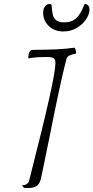

<svg xmlns="http://www.w3.org/2000/svg" viewBox="-20 -945 472 970"><path d="M91 -8Q122 -11 127 -32Q196 -302 228 -444.5Q260 -587 260 -626Q260 -645 251 -651Q242 -657 217 -657Q158 -657 123 -650Q123 -693 146 -693Q232 -694 271.5 -696Q311 -698 355 -704Q360 -702 362.5 -692Q365 -682 364 -674Q347 -672 333 -665.5Q319 -659 316 -648Q287 -540 230 -252Q220 -206 209.5 -152Q199 -98 186 -40Q180 -15 164.5 -5Q149 5 120 5L101 4ZM198 -880Q198 -902 208 -913.5Q218 -925 232 -925Q241 -925 241 -915Q243 -886 247 -869.5Q251 -853 264.5 -842.5Q278 -832 305 -832Q343 -832 366 -854Q389 -876 405 -920Q407 -925 411 -925Q418 -925 425 -918Q432 -911 432 -896Q432 -873 414.5 -847Q397 -821 367 -803.5Q337 -786 300 -786Q254 -786 226 -814Q198 -842 198 -880Z"/></svg>

Font: Charmonman
Style: Regular
Weight: 400
Designer: Ekaluck Peanpanawate
Foundry: Cadson Demak Co.,Ltd.
Version: Version 1.000; ttfautohint (v1.6)